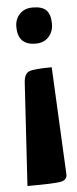

<svg xmlns="http://www.w3.org/2000/svg" viewBox="-52 -536 306 762"><g transform="rotate(-5 101.0 -155.0)"><path d="M179 -436Q179 -405 160 -384Q141 -363 108 -363Q37 -363 37 -436Q37 -466 56 -486.5Q75 -507 108 -507Q147 -507 163 -489.5Q179 -472 179 -436ZM184 164Q185 187 158.5 192Q132 197 26 197L51 -212Q53 -248 73 -256Q93 -264 163 -264Z"/></g></svg>

Font: Yanone Kaffeesatz Bold
Style: Regular
Weight: 700
Designer: Yanone (Cyrillic: Daniel Pouzeot)
Foundry: Yanone
Version: Version 1.003;PS 001.003;hotconv 1.0.88;makeotf.lib2.5.64775